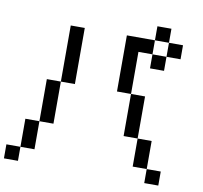

<svg xmlns="http://www.w3.org/2000/svg" viewBox="-95 -1020 1190 1123"><g transform="rotate(10 500.0 -458.5)"><path d="M750 -916.7H833.3V-833.3H750ZM0 0V-83.3H83.3V0ZM750 -83.3V-250H833.3V-83.3ZM750 -250H666.7V-500H750ZM750 -833.3V-750H666.7V-500H583.3V-833.3ZM750 -750H833.3V-666.7H750ZM166.7 -83.3H83.3V-250H166.7ZM166.7 -250V-500H250V-250ZM916.7 -83.3V0H833.3V-83.3ZM916.7 -833.3V-750H833.3V-833.3ZM333.3 -500H250V-833.3H333.3Z"/></g></svg>

Font: Galmuri11 Regular
Style: Regular
Weight: 400
Designer: Minseo Lee (Quiple)
Version: Version 2.356;hotconv 1.1.0;makeotfexe 2.6.0 DEVELOPMENT